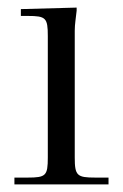

<svg xmlns="http://www.w3.org/2000/svg" viewBox="-20 -486 323 506"><path d="M35 -462V-444H53C101 -444 106 -439 106 -391V-71C106 -23 101 -18 53 -18H18V0H266V-18H231C183 -18 177 -23 177 -71V-405C177 -423 180 -438 182 -458V-466Z"/></svg>

Font: FoglihtenNo04
Style: Regular
Weight: 500
Designer: gluk (gluksza@wp.pl)
Foundry: gluk (gluksza@wp.pl)
Version: Version 0.70